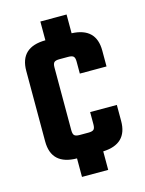

<svg xmlns="http://www.w3.org/2000/svg" viewBox="-102 -632 583 771"><g transform="rotate(-15 190.0 -246.0)"><path d="M352 -326H241V-376Q241 -392 235 -397.5Q229 -403 213 -403H177Q161 -403 155 -397.5Q149 -392 149 -376V-115Q149 -99 155 -93.5Q161 -88 177 -88H213Q229 -88 235 -93.5Q241 -99 241 -115V-166H352V-99Q352 -4 251 0V77H142V0Q36 -1 36 -99V-392Q36 -490 142 -491V-569H251V-491Q352 -487 352 -392Z"/></g></svg>

Font: Teko Medium
Style: Regular
Weight: 500
Designer: Manushi Parikh, Jonny Pinhorn
Foundry: Indian Type Foundry
Version: Version 1.106;PS 1.0;hotconv 1.0.78;makeotf.lib2.5.61930; tt